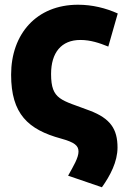

<svg xmlns="http://www.w3.org/2000/svg" viewBox="-20 -578 524 812"><path d="M196 -265C196 -154 240 -156 360 -110C447 -77 477 -32 477 46C477 106 446 165 411 214L268 165C291 124 312 89 312 63C312 38 296 24 238 8C99 -30 27 -96 27 -262C27 -434 134 -558 310 -558C370 -558 427 -544 478 -521L438 -381C401 -396 363 -409 320 -409C239 -409 196 -355 196 -265Z"/></svg>

Font: Repo ExtraBold
Style: Bold
Weight: 700
Designer: Stefan Peev
Foundry: Context Ltd
Version: Version 1.502